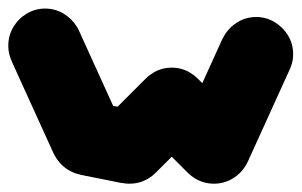

<svg xmlns="http://www.w3.org/2000/svg" viewBox="-57 -408 715 455"><path d="M-37.3 -300Q-37.3 -276.3 -25.5 -256.3Q-13.7 -236.3 6.3 -224.5Q26.3 -212.7 50 -212.7Q73.7 -212.7 93.7 -224.5Q113.7 -236.3 125.7 -256.3Q137.7 -276.3 137.7 -300Q137.7 -323.7 125.7 -343.7Q113.7 -363.7 93.7 -375.7Q73.7 -387.7 50 -387.7Q26.3 -387.7 6.3 -375.7Q-13.7 -363.7 -25.5 -343.7Q-37.3 -323.7 -37.3 -300Z M129.7 -336.3 -29.7 -263.7 70.3 -43.7 229.7 -116.3Z M62.7 -80Q62.7 -56.3 74.5 -36.3Q86.3 -16.3 106.3 -4.5Q126.3 7.3 150 7.3Q173.7 7.3 193.7 -4.5Q213.7 -16.3 225.7 -36.3Q237.7 -56.3 237.7 -80Q237.7 -103.7 225.7 -123.7Q213.7 -143.7 193.7 -155.7Q173.7 -167.7 150 -167.7Q126.3 -167.7 106.3 -155.7Q86.3 -143.7 74.5 -123.7Q62.7 -103.7 62.7 -80Z M167.3 -166 132.7 6 232.7 26 267.3 -146Z M162.7 -60Q162.7 -36.3 174.5 -16.3Q186.3 3.7 206.3 15.5Q226.3 27.3 250 27.3Q273.7 27.3 293.7 15.5Q313.7 3.7 325.7 -16.3Q337.7 -36.3 337.7 -60Q337.7 -83.7 325.7 -103.7Q313.7 -123.7 293.7 -135.7Q273.7 -147.7 250 -147.7Q226.3 -147.7 206.3 -135.7Q186.3 -123.7 174.5 -103.7Q162.7 -83.7 162.7 -60Z M188.3 -121.7 311.7 1.7 411.7 -98.3 288.3 -221.7Z M262.7 -160Q262.7 -136.3 274.5 -116.3Q286.3 -96.3 306.3 -84.5Q326.3 -72.7 350 -72.7Q373.7 -72.7 393.7 -84.5Q413.7 -96.3 425.7 -116.3Q437.7 -136.3 437.7 -160Q437.7 -183.7 425.7 -203.7Q413.7 -223.7 393.7 -235.7Q373.7 -247.7 350 -247.7Q326.3 -247.7 306.3 -235.7Q286.3 -223.7 274.5 -203.7Q262.7 -183.7 262.7 -160Z M411.7 -221.7 288.3 -98.3 388.3 1.7 511.7 -121.7Z M362.7 -60Q362.7 -36.3 374.5 -16.3Q386.3 3.7 406.3 15.5Q426.3 27.3 450 27.3Q473.7 27.3 493.7 15.5Q513.7 3.7 525.7 -16.3Q537.7 -36.3 537.7 -60Q537.7 -83.7 525.7 -103.7Q513.7 -123.7 493.7 -135.7Q473.7 -147.7 450 -147.7Q426.3 -147.7 406.3 -135.7Q386.3 -123.7 374.5 -103.7Q362.7 -83.7 362.7 -60Z M370.3 -96.3 529.7 -23.7 629.7 -243.7 470.3 -316.3Z M462.7 -280Q462.7 -256.3 474.5 -236.3Q486.3 -216.3 506.3 -204.5Q526.3 -192.7 550 -192.7Q573.7 -192.7 593.7 -204.5Q613.7 -216.3 625.7 -236.3Q637.7 -256.3 637.7 -280Q637.7 -303.7 625.7 -323.7Q613.7 -343.7 593.7 -355.7Q573.7 -367.7 550 -367.7Q526.3 -367.7 506.3 -355.7Q486.3 -343.7 474.5 -323.7Q462.7 -303.7 462.7 -280Z"/></svg>

Font: Linefont Thin
Style: Regular
Weight: 100
Monospace: yes
Version: Version 3.002;gftools[0.9.33]